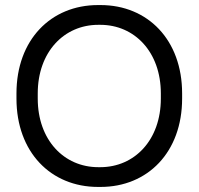

<svg xmlns="http://www.w3.org/2000/svg" viewBox="-20 -729 784 758"><path d="M45 -340C45 -128 181 9 367 9H377C563 9 699 -128 699 -340V-360C699 -572 563 -709 377 -709H367C181 -709 45 -572 45 -360ZM129 -340V-360C129 -524 233 -631 368 -631H376C511 -631 615 -524 615 -360V-340C615 -176 511 -69 376 -69H368C233 -69 129 -176 129 -340Z"/></svg>

Font: Fixel Text Regular
Style: Regular
Weight: 400
Width: 4
Designer: AlfaBravo + MacPaw
Foundry: Kyrylo Tkachov, Marchela Mozhyna, Serhii Makarenko, Maria Weinstein, Zakhar Kryvoshyya
Version: Version 1.211